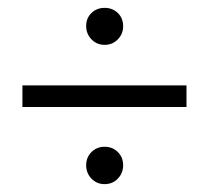

<svg xmlns="http://www.w3.org/2000/svg" viewBox="-20 -567 531 488"><path d="M37 -350H454V-295H37ZM246 -547Q266 -547 279.5 -534Q293 -521 293 -500Q293 -481 279.5 -467Q266 -453 246 -453Q226 -453 212.5 -467Q199 -481 199 -501Q199 -521 212.5 -534Q226 -547 246 -547ZM246 -194Q266 -194 279.5 -180.5Q293 -167 293 -147Q293 -127 279.5 -113Q266 -99 246 -99Q226 -99 212.5 -113Q199 -127 199 -147Q199 -167 212.5 -180.5Q226 -194 246 -194Z"/></svg>

Font: Alexandria Light
Style: Regular
Weight: 300
Designer: Mohamed Gaber
Foundry: Kief Type Foundry
Version: Version 5.100